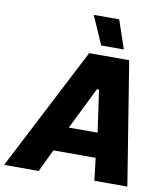

<svg xmlns="http://www.w3.org/2000/svg" viewBox="-150 -996 934 1077"><g transform="rotate(10 317.0 -458.0)"><path d="M-53 0H144L205 -128H446L461 0H649L536 -700H308ZM367 -754H496L441 -916H296ZM268 -269 386 -508H398L432 -269Z"/></g></svg>

Font: Fixel Display 20240404 ExBold
Style: Italic
Weight: 800
Italic angle: -10°
Designer: AlfaBravo + MacPaw
Foundry: Kyrylo Tkachov, Marchela Mozhyna, Serhii Makarenko, Maria Weinstein, Zakhar Kryvoshyya
Version: Version 1.211;Glyphs 3.2 (3225)